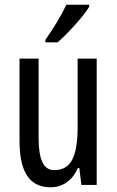

<svg xmlns="http://www.w3.org/2000/svg" viewBox="-20 -852 496 816"><path d="M359 -823V-832H262C241 -787 211 -737 173 -683V-672H225C266 -708 334 -781 359 -823ZM391 -603H310V-317C310 -189 284 -129 210 -129C165 -129 144 -173 144 -268V-603H63V-253C63 -133 98 -56 195 -56C246 -56 288 -85 311 -138H317L326 -66H391Z"/></svg>

Font: Noto Sans Malayalam UI ExtraCondensed
Style: Regular
Weight: 400
Width: 2
Designer: Jelle Bosma - Monotype Design Team
Foundry: Monotype Imaging Inc.
Version: Version 2.104